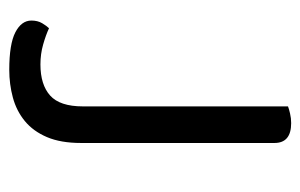

<svg xmlns="http://www.w3.org/2000/svg" viewBox="-140 -514 664 425"><g transform="rotate(90 192.5 -301.0)"><path d="M215 -606Q220 -608 230.5 -610.5Q241 -613 252 -613Q296 -613 296 -576V-148Q296 -103 283 -72.5Q270 -42 247.5 -23.5Q225 -5 195.5 3Q166 11 134 11Q77 11 51 -2.5Q25 -16 25 -38Q25 -52 31 -62Q37 -72 42 -77Q57 -70 78 -64Q99 -58 122 -58Q167 -58 191 -79.5Q215 -101 215 -152V-606Z"/></g></svg>

Font: Baloo Da 2
Style: Regular
Weight: 400
Designer: Noopur Datye, Sulekha Rajkumar and Ek Type
Foundry: Ek Type
Version: Version 1.640;hotconv 1.0.111;makeotfexe 2.5.65597; ttfautoh